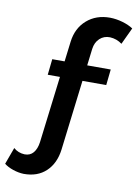

<svg xmlns="http://www.w3.org/2000/svg" viewBox="-218 -818 776 1083"><g transform="rotate(10 169.5 -276.0)"><path d="M341.8 -643.1Q307.1 -644 283 -621.6Q258.8 -599.1 253.9 -561L242.2 -464.8H377L367.2 -374H231L182.1 27.8Q171.9 108.4 123 154.5Q74.2 200.7 -4.9 200.2Q-34.7 199.2 -65.9 188.7Q-97.2 178.2 -117.2 162.1L-82 65.9Q-56.2 88.9 -19 90.8Q12.7 91.3 31.2 69.3Q49.8 47.4 55.2 7.8L102.1 -374H32.2L42 -464.8H112.8L127 -580.1Q136.7 -658.7 190.2 -705.6Q243.7 -752.4 323.2 -752Q358.9 -751.5 395 -741Q431.2 -730.5 456.1 -713.9L411.1 -618.2Q380.4 -641.1 341.8 -643.1Z"/></g></svg>

Font: Montserrat-Arabic Medium
Style: Regular
Weight: 500
Designer: Mohamed Gaber
Foundry: Kief Type Foundry
Version: Version 5.008;PS 005.008;hotconv 1.0.88;makeotf.lib2.5.64775